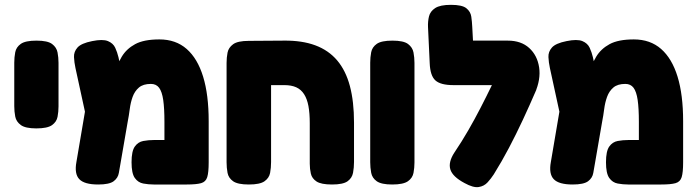

<svg xmlns="http://www.w3.org/2000/svg" viewBox="-20 -754 2877 794"><path d="M130 -223Q85 -223 66 -237Q47 -251 43 -272Q39 -293 39 -315V-495Q39 -517 43 -538Q47 -559 66 -572.5Q85 -586 131 -586Q177 -586 195.5 -572Q214 -558 218 -537Q222 -516 222 -494V-314Q222 -292 218 -271Q214 -250 195 -236.5Q176 -223 130 -223Z M843 -253V-83Q843 -41 837 -21.5Q831 -2 811.5 3.5Q792 9 752 9H616Q594 9 572.5 5Q551 1 537.5 -18Q524 -37 524 -83Q524 -129 537.5 -148Q551 -167 572.5 -171Q594 -175 617 -175H660V-250Q660 -306 655 -340.5Q650 -375 638 -391Q626 -407 604 -407Q572 -407 554.5 -392Q537 -377 528.5 -353.5Q520 -330 516.5 -302.5Q513 -275 508 -250L479 -82Q475 -60 471.5 -39Q468 -18 450 -4.5Q432 9 386 9Q329 9 308 -13Q287 -35 296 -84L342 -355L406 -278Q424 -318 433.5 -361.5Q443 -405 453.5 -446Q464 -487 483.5 -519.5Q503 -552 539 -571.5Q575 -591 639 -591Q707 -591 752 -551.5Q797 -512 820 -437Q843 -362 843 -253ZM357 -174 292 -473Q287 -496 286 -518Q285 -540 300.5 -557.5Q316 -575 361 -584Q405 -593 426.5 -584Q448 -575 456.5 -556.5Q465 -538 470 -517L513 -313Z M1009 9Q963 9 944 -4.5Q925 -18 921 -39Q917 -60 917 -83V-494Q917 -516 921 -536.5Q925 -557 944 -571Q963 -585 1009 -585L1153 -586Q1229 -587 1284 -566.5Q1339 -546 1374.5 -504Q1410 -462 1427 -398Q1444 -334 1444 -247V-84Q1444 -61 1440 -39.5Q1436 -18 1417.5 -4.5Q1399 9 1353 9Q1308 9 1289 -3.5Q1270 -16 1265.5 -36Q1261 -56 1261 -77V-245Q1261 -286 1255.5 -315.5Q1250 -345 1237.5 -364.5Q1225 -384 1205 -393Q1185 -402 1156 -402H1101V-84Q1101 -60 1097 -39Q1093 -18 1074 -4.5Q1055 9 1009 9Z M1602 9Q1557 9 1538 -4.5Q1519 -18 1515 -39.5Q1511 -61 1511 -83V-495Q1511 -517 1515 -538Q1519 -559 1538 -572.5Q1557 -586 1603 -586Q1649 -586 1667.5 -572Q1686 -558 1690 -537Q1694 -516 1694 -494V-82Q1694 -60 1690 -39Q1686 -18 1667 -4.5Q1648 9 1602 9Z M1901 3Q1852 -23 1842.5 -53Q1833 -83 1859 -123Q1890 -169 1916.5 -215Q1943 -261 1967 -307.5Q1991 -354 2014 -401.5Q2037 -449 2059 -497L2198 -383Q2170 -318 2142 -258Q2114 -198 2084.5 -142Q2055 -86 2022 -33Q2011 -16 1996.5 0Q1982 16 1959.5 19.5Q1937 23 1901 3ZM2192 -369 2073 -402H1855Q1802 -402 1780.5 -421.5Q1759 -441 1757 -493L1750 -642Q1749 -665 1754 -686Q1759 -707 1779.5 -720.5Q1800 -734 1845 -734Q1891 -734 1908.5 -720Q1926 -706 1929 -685Q1932 -664 1933 -642L1936 -586H2080Q2135 -586 2168.5 -555.5Q2202 -525 2209.5 -475.5Q2217 -426 2192 -369Z M2805 -253V-83Q2805 -41 2799 -21.5Q2793 -2 2773.5 3.5Q2754 9 2714 9H2578Q2556 9 2534.5 5Q2513 1 2499.5 -18Q2486 -37 2486 -83Q2486 -129 2499.5 -148Q2513 -167 2534.5 -171Q2556 -175 2579 -175H2622V-250Q2622 -306 2617 -340.5Q2612 -375 2600 -391Q2588 -407 2566 -407Q2534 -407 2516.5 -392Q2499 -377 2490.5 -353.5Q2482 -330 2478.5 -302.5Q2475 -275 2470 -250L2441 -82Q2437 -60 2433.5 -39Q2430 -18 2412 -4.5Q2394 9 2348 9Q2291 9 2270 -13Q2249 -35 2258 -84L2304 -355L2368 -278Q2386 -318 2395.5 -361.5Q2405 -405 2415.5 -446Q2426 -487 2445.5 -519.5Q2465 -552 2501 -571.5Q2537 -591 2601 -591Q2669 -591 2714 -551.5Q2759 -512 2782 -437Q2805 -362 2805 -253ZM2319 -174 2254 -473Q2249 -496 2248 -518Q2247 -540 2262.5 -557.5Q2278 -575 2323 -584Q2367 -593 2388.5 -584Q2410 -575 2418.5 -556.5Q2427 -538 2432 -517L2475 -313Z"/></svg>

Font: Fredoka SemiCondensed
Style: Bold
Weight: 700
Width: 4
Designer: Ben Nathan
Foundry: Milena B. Brandão, Ben Nathan
Version: Version 2.001